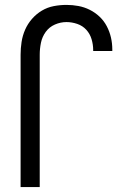

<svg xmlns="http://www.w3.org/2000/svg" viewBox="-20 -763 540 783"><path d="M64 0V-540Q64 -566 68 -592Q72 -618 82.5 -642Q93 -666 110.5 -686Q128 -706 150.5 -719.5Q173 -733 199 -738Q225 -743 251 -743Q276 -743 300 -738.5Q324 -734 346 -723Q368 -712 386 -695Q404 -678 415.5 -656Q427 -634 432.5 -610Q438 -586 438 -561V-555H360V-559Q360 -581 353.5 -603Q347 -625 332 -641.5Q317 -658 295 -665.5Q273 -673 251 -673Q227 -673 204 -663Q181 -653 166.5 -633Q152 -613 147 -588.5Q142 -564 142 -540V0Z"/></svg>

Font: Iosevka
Style: Regular
Weight: 400
Monospace: yes
Designer: Belleve Invis
Foundry: Belleve Invis
Version: Version 33.2.3; ttfautohint (v1.8.4)